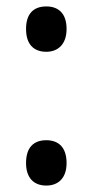

<svg xmlns="http://www.w3.org/2000/svg" viewBox="-20 -566 288 597"><path d="M61 -476C61 -428 85 -405 124 -405C160 -405 187 -428 187 -476C187 -523 163 -546 124 -546C84 -546 61 -523 61 -476ZM61 -59C61 -13 85 11 124 11C160 11 187 -11 187 -59C187 -109 161 -130 124 -130C84 -130 61 -107 61 -59Z"/></svg>

Font: Noto Sans Thai Looped Condensed Medium
Style: Regular
Weight: 500
Width: 3
Designer: Sasikarn Vongin, Ben Mitchell
Foundry: The Fontpad Ltd
Version: Version 1.001